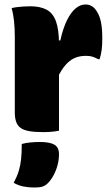

<svg xmlns="http://www.w3.org/2000/svg" viewBox="-20 -583 490 856"><path d="M212 -403H249Q261 -457 278.5 -492.5Q296 -528 317 -545.5Q338 -563 361 -563Q378 -563 391 -554.5Q404 -546 413 -530Q425 -511 430.5 -482.5Q436 -454 436 -415Q436 -400 435.5 -387Q435 -374 433.5 -362Q432 -350 429.5 -339.5Q427 -329 424 -319H418Q403 -327 391.5 -330.5Q380 -334 363 -334Q334 -334 312 -324Q290 -314 271.5 -292.5Q253 -271 236 -236ZM243 0Q231 2 219.5 3.5Q208 5 196 5.5Q184 6 172 6Q134 6 109.5 1.5Q85 -3 71.5 -13Q58 -23 52 -40Q46 -57 46 -81Q46 -115 46 -150Q46 -185 46 -219.5Q46 -254 46 -287Q46 -320 46 -354Q46 -388 46 -420Q46 -457 42.5 -489.5Q39 -522 32 -547Q45 -550 58 -551.5Q71 -553 85.5 -554Q100 -555 115 -555Q159 -555 187.5 -540Q216 -525 229.5 -488Q243 -451 243 -386Q243 -347 243 -307.5Q243 -268 243 -229Q243 -190 243 -151Q243 -112 243 -74Q243 -36 243 0ZM77 59Q94 54 115.5 52Q137 50 158 50Q202 50 222.5 62Q243 74 243 104Q243 129 236.5 153.5Q230 178 218.5 199Q207 220 193 234Q183 244 170.5 248.5Q158 253 135 253Q107 253 84.5 248.5Q62 244 41 232Q56 204 63.5 179.5Q71 155 74 127Q77 99 77 59Z"/></svg>

Font: Recursive Casual Black
Style: Regular
Weight: 900
Version: Version 1.047